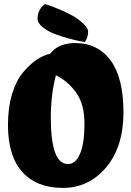

<svg xmlns="http://www.w3.org/2000/svg" viewBox="-20 -920 643 941"><path d="M19 -308Q19 -392 39 -458.5Q59 -525 92 -564Q155 -640 226 -657Q267 -709 348 -709Q459 -709 522 -624Q585 -539 585 -369.5Q585 -200 500 -99.5Q415 1 287.5 1Q160 1 89.5 -77Q19 -155 19 -308ZM254 -551Q229 -455 229 -344Q229 -116 313 -116Q351 -116 372.5 -167Q394 -218 394 -314Q394 -410 352.5 -467Q311 -524 254 -551ZM192 -893 201 -900Q210 -897 224 -892.5Q238 -888 274.5 -872.5Q311 -857 338.5 -841.5Q366 -826 389 -803.5Q412 -781 412 -765Q412 -738 396 -714Q387 -716 371 -718.5Q355 -721 315 -732Q275 -743 244.5 -755Q214 -767 189 -787Q164 -807 164 -828.5Q164 -850 173 -868Q182 -886 192 -893Z"/></svg>

Font: Chela One
Style: Regular
Weight: 400
Designer: Miguel Hernandez
Foundry: LatinoType
Version: Version 1.001